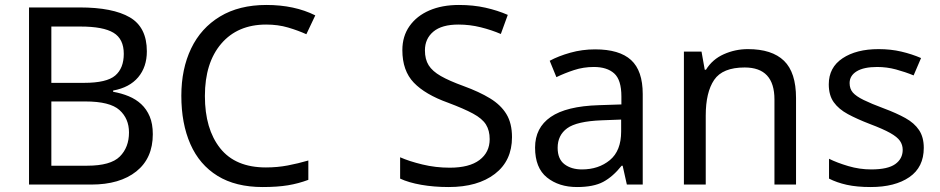

<svg xmlns="http://www.w3.org/2000/svg" viewBox="-20 -744 3789 774"><path d="M301 -714Q435 -714 503.5 -674Q572 -634 572 -537Q572 -474 537 -432.5Q502 -391 436 -379V-374Q470 -368 499 -356Q528 -344 549.5 -324Q571 -304 583.5 -274.5Q596 -245 596 -203Q596 -106 529.5 -53Q463 0 348 0H97V-714ZM187 -335V-76H331Q426 -76 463 -113Q500 -150 500 -210Q500 -266 461.5 -300.5Q423 -335 324 -335ZM319 -410Q410 -410 444.5 -439.5Q479 -469 479 -527Q479 -587 437.5 -612Q396 -637 305 -637H187V-410Z M1053 -645Q938 -645 872 -568Q806 -491 806 -357Q806 -224 867.5 -146.5Q929 -69 1052 -69Q1098 -69 1140 -77Q1182 -85 1223 -97V-19Q1183 -4 1140.5 3Q1098 10 1039 10Q930 10 857 -35Q784 -80 747.5 -163Q711 -246 711 -358Q711 -466 750.5 -548.5Q790 -631 867 -677.5Q944 -724 1054 -724Q1167 -724 1251 -682L1215 -606Q1182 -621 1141.5 -633Q1101 -645 1053 -645Z M2044 -191Q2044 -96 1975 -43Q1906 10 1789 10Q1729 10 1678 1Q1627 -8 1593 -24V-110Q1629 -94 1682.5 -81Q1736 -68 1793 -68Q1872 -68 1913 -99Q1954 -130 1954 -183Q1954 -218 1939 -242Q1924 -266 1887 -286Q1850 -306 1786 -330Q1694 -363 1648 -411Q1602 -459 1602 -542Q1602 -598 1631 -639Q1660 -680 1711 -702Q1762 -724 1830 -724Q1888 -724 1937 -713Q1986 -702 2027 -684L1999 -607Q1962 -623 1918 -634Q1874 -645 1828 -645Q1761 -645 1727 -616.5Q1693 -588 1693 -541Q1693 -505 1708 -481Q1723 -457 1757 -437.5Q1791 -418 1849 -397Q1912 -374 1955.5 -347.5Q1999 -321 2021.5 -284Q2044 -247 2044 -191Z M2379 -545Q2477 -545 2524 -502Q2571 -459 2571 -365V0H2507L2490 -76H2486Q2451 -32 2412 -11Q2373 10 2306 10Q2233 10 2185 -28.5Q2137 -67 2137 -149Q2137 -229 2200 -272.5Q2263 -316 2394 -320L2485 -323V-355Q2485 -422 2456 -448Q2427 -474 2374 -474Q2332 -474 2294 -461.5Q2256 -449 2223 -433L2196 -499Q2231 -518 2279 -531.5Q2327 -545 2379 -545ZM2484 -262 2405 -259Q2305 -255 2266.5 -227Q2228 -199 2228 -148Q2228 -103 2255.5 -82Q2283 -61 2326 -61Q2393 -61 2438.5 -98.5Q2484 -136 2484 -214Z M2737 -536H2808L2821 -463H2826Q2852 -505 2898 -525.5Q2944 -546 2995 -546Q3092 -546 3140.5 -499Q3189 -452 3189 -349V0H3102V-343Q3102 -472 2982 -472Q2893 -472 2859 -422Q2825 -372 2825 -278V0H2737Z M3704 -148Q3704 -70 3646 -30Q3588 10 3490 10Q3434 10 3393.5 1Q3353 -8 3322 -24V-104Q3354 -88 3399.5 -74.5Q3445 -61 3492 -61Q3559 -61 3589 -82.5Q3619 -104 3619 -140Q3619 -160 3608 -176Q3597 -192 3568.5 -208Q3540 -224 3487 -244Q3435 -264 3398 -284Q3361 -304 3341 -332Q3321 -360 3321 -404Q3321 -472 3376.5 -509Q3432 -546 3522 -546Q3571 -546 3613.5 -536Q3656 -526 3693 -510L3663 -440Q3629 -454 3592 -464Q3555 -474 3516 -474Q3462 -474 3433.5 -456.5Q3405 -439 3405 -409Q3405 -386 3418 -371Q3431 -356 3461.5 -341Q3492 -326 3543 -307Q3594 -288 3630 -268Q3666 -248 3685 -219.5Q3704 -191 3704 -148Z"/></svg>

Font: BC Sans
Style: Regular
Weight: 400
Designer: Monotype Design Team
Province of B.C.
Foundry: Monotype Imaging Inc.
Version: Version 2.000;GOOG;noto-source:20170915:90ef993387c0